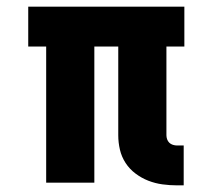

<svg xmlns="http://www.w3.org/2000/svg" viewBox="-20 -550 640 578"><path d="M513 8Q491 8 469 5Q447 2 426.5 -6Q406 -14 388 -27.5Q370 -41 358 -59.5Q346 -78 341 -99.5Q336 -121 336 -143V-410H264V0H119V-410H65V-530H535V-410H481V-143Q481 -137 483 -131Q485 -125 489.5 -120.5Q494 -116 500.5 -114Q507 -112 513 -112H533V8Z"/></svg>

Font: Iosevka Slab Heavy Extended
Style: Regular
Weight: 900
Width: 7
Monospace: yes
Designer: Belleve Invis
Foundry: Belleve Invis
Version: Version 11.1.0; ttfautohint (v1.8.3)